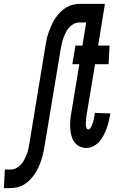

<svg xmlns="http://www.w3.org/2000/svg" viewBox="-91 -755 611 990"><path d="M-71 215 -66 119H-34Q-20 119 -6 111.5Q8 104 18 92.5Q28 81 35 67Q42 53 47.5 39Q53 25 55.5 10.5Q58 -4 61 -18L143 -517Q146 -536 150 -554Q154 -572 160.5 -590Q167 -608 175 -626Q183 -644 194 -660.5Q205 -677 219 -691.5Q233 -706 249.5 -716Q266 -726 284.5 -730.5Q303 -735 321 -735H410L394 -639H317Q302 -639 288.5 -631.5Q275 -624 265 -612.5Q255 -601 248 -587Q241 -573 236 -559Q231 -545 227.5 -530.5Q224 -516 222 -502L139 -3Q136 16 132 34Q128 52 122 70Q116 88 108 106Q100 124 89 140.5Q78 157 64 171.5Q50 186 34 196Q18 206 -1 210.5Q-20 215 -39 215ZM355 8Q335 8 318 -0.5Q301 -9 291 -24.5Q281 -40 276.5 -58.5Q272 -77 271 -96Q270 -115 271.5 -135Q273 -155 277 -175L318 -424H282L298 -520H334L369 -735H450L415 -520H474L469 -424H399L355 -159Q354 -152 353.5 -145.5Q353 -139 352.5 -132.5Q352 -126 351.5 -119.5Q351 -113 352 -106.5Q353 -100 355.5 -94Q358 -88 365 -88Q371 -88 374.5 -93.5Q378 -99 380.5 -104.5Q383 -110 385 -115.5Q387 -121 389 -126.5Q391 -132 392 -137.5Q393 -143 394 -148.5Q395 -154 396 -159.5Q397 -165 398 -171V-173L478 -170L477 -165Q474 -146 469.5 -128Q465 -110 458.5 -92.5Q452 -75 443.5 -58Q435 -41 422 -26Q409 -11 391 -1.5Q373 8 355 8Z"/></svg>

Font: Iosevka
Style: Bold Italic
Weight: 700
Italic angle: -9°
Monospace: yes
Designer: Belleve Invis
Foundry: Belleve Invis
Version: Version 32.5.0; ttfautohint (v1.8.4)